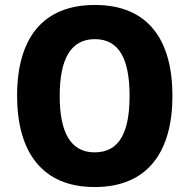

<svg xmlns="http://www.w3.org/2000/svg" viewBox="-20 -745 765 775"><path d="M676 -358C676 -584 578 -725 363 -725C150 -725 49 -587 49 -359C49 -133 149 10 362 10C577 10 676 -133 676 -358ZM221 -358C221 -504 264 -587 363 -587C462 -587 503 -505 503 -358C503 -211 462 -130 362 -130C264 -130 221 -212 221 -358Z"/></svg>

Font: Noto Sans Thai Looped SemiCondensed ExtraBold
Style: Regular
Weight: 800
Width: 4
Designer: Sasikarn Vongin, Ben Mitchell
Foundry: The Fontpad Ltd
Version: Version 1.001